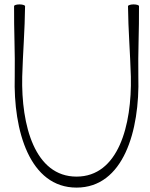

<svg xmlns="http://www.w3.org/2000/svg" viewBox="-20 -828 684 873"><path d="M44 -800C43 -694 49 -587 47 -480C40 -233 115 25 328 25C541 25 616 -233 609 -480C607 -587 613 -694 612 -800C612 -805 600 -808 587 -808C573 -808 562 -804 562 -800C563 -693 572 -586 575 -480C580 -258 518 -25 328 -25C138 -25 76 -258 81 -480C84 -586 93 -693 94 -800C94 -804 83 -808 69 -808C56 -808 44 -805 44 -800Z"/></svg>

Font: Nupuram Condensed Thin
Style: Regular
Weight: 100
Width: 3
Designer: Santhosh Thottingal (santhosh.thottingal@gmail.com)
Foundry: SMC
Version: Version 1.000